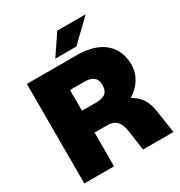

<svg xmlns="http://www.w3.org/2000/svg" viewBox="-208 -1058 1129 1203"><g transform="rotate(-30 356.5 -457.0)"><path d="M51 0H266V-244H360C418 -244 445 -210 455 -147L476 0H696L671 -165C661 -230 638 -281 571 -318C636 -360 679 -420 679 -498C679 -623 598 -720 412 -720H51ZM266 -402V-552H366C423 -552 458 -535 458 -477C458 -419 423 -402 366 -402ZM284 -768H437L588 -914H383Z"/></g></svg>

Font: Aspekta 950
Style: Regular
Weight: 950
Designer: Ivo Dolenc
Version: Version 2.000